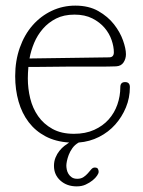

<svg xmlns="http://www.w3.org/2000/svg" viewBox="-20 -497 508 683"><path d="M81 -259Q80 -248 79.5 -237.5Q79 -227 79 -218Q79 -182 87.5 -147Q96 -112 115.5 -84Q135 -56 166.5 -38.5Q198 -21 243 -21Q284 -21 315 -35Q346 -49 366.5 -72Q387 -95 397.5 -125Q408 -155 408 -187Q408 -205 425 -205Q442 -205 442 -187Q442 -149 428 -115Q414 -81 390 -54Q366 -27 332.5 -10Q299 7 260 10Q246 18 237.5 30Q229 42 224.5 54Q220 66 218 76Q216 86 216 92Q216 98 217.5 106Q219 114 223.5 121.5Q228 129 235.5 134Q243 139 255 139Q268 139 277 133Q286 127 292.5 119.5Q299 112 304.5 105.5Q310 99 317 99Q326 99 328.5 104Q331 109 331 115Q331 119 325.5 127.5Q320 136 309.5 144.5Q299 153 285 159.5Q271 166 253 166Q218 166 195 145.5Q172 125 172 93Q172 77 177.5 63.5Q183 50 191.5 39.5Q200 29 209 22Q218 15 226 10Q178 7 142 -12Q106 -31 82 -62.5Q58 -94 46 -136Q34 -178 34 -226Q34 -281 50.5 -327.5Q67 -374 96 -407Q125 -440 164 -458.5Q203 -477 248 -477Q296 -477 330 -457.5Q364 -438 385.5 -410.5Q407 -383 417.5 -353.5Q428 -324 428 -304Q428 -288 419.5 -275Q411 -262 393 -261Q367 -260 329.5 -260Q292 -260 252 -260Q240 -260 217 -260Q194 -260 168.5 -259.5Q143 -259 119 -259Q95 -259 81 -259ZM368 -293Q385 -293 385 -311Q385 -331 377 -354.5Q369 -378 352 -398Q335 -418 308.5 -431.5Q282 -445 245 -445Q207 -445 179.5 -431Q152 -417 132.5 -394.5Q113 -372 101.5 -344.5Q90 -317 85 -289Z"/></svg>

Font: Life Savers
Style: Regular
Weight: 400
Designer: Pablo Impallari, Rodrigo Fuenzalida, Brenda Gallo
Foundry: Pablo Impallari, Rodrigo Fuenzalida, Brenda Gallo
Version: Version 3.001; ttfautohint (v0.95) -l 8 -r 50 -G 200 -x 14 -